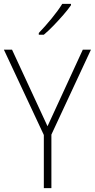

<svg xmlns="http://www.w3.org/2000/svg" viewBox="-20 -970 489 990"><path d="M225 -319 407 -714H449L245 -276V0H206V-274L0 -714H42ZM346 -943Q330 -920 306 -892.5Q282 -865 256 -838Q230 -811 206 -791H180V-800Q212 -833 246 -874.5Q280 -916 301 -950H346Z"/></svg>

Font: Noto Sans Arabic SemCond ExtLt
Style: Regular
Weight: 200
Width: 4
Designer: Monotype Design Team, Nadine Chahine, Nizar Qandah and Khaled Hosny
Foundry: Monotype Imaging Inc.
Version: Version 2.012; ttfautohint (v1.8.4.7-5d5b)